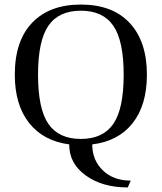

<svg xmlns="http://www.w3.org/2000/svg" viewBox="-20 -627 710 843"><path d="M385 7Q385 76 431.5 121Q478 166 554 166L541 196Q429 196 356 143Q283 90 284 7Q170 -8 107.5 -87.5Q45 -167 45 -299Q45 -448 121.5 -527.5Q198 -607 335 -607Q474 -607 549.5 -526Q625 -445 625 -299Q625 -166 562.5 -86.5Q500 -7 385 7ZM147 -299Q147 -149 192.5 -83Q238 -17 335 -17Q432 -17 477.5 -83Q523 -149 523 -299Q523 -448 477.5 -514Q432 -580 335 -580Q238 -580 192.5 -514Q147 -448 147 -299Z"/></svg>

Font: Unna
Style: Regular
Weight: 400
Designer: Jorge de Buen U.
Foundry: Omnibus-Type
Version: Version 2.006;PS 002.006;hotconv 1.0.70;makeotf.lib2.5.58329